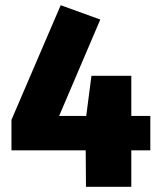

<svg xmlns="http://www.w3.org/2000/svg" viewBox="-20 -717 615 737"><path d="M557 -272V-140H484V0H310L309 -140H24V-257L213 -697L365 -642L207 -272H311L331 -426H484V-272Z"/></svg>

Font: FiraGO ExtraBold
Style: Regular
Weight: 800
Designer: bBox Type
Foundry: bBox Type GmbH
Version: Version 1.001;PS 001.001;hotconv 1.0.88;makeotf.lib2.5.64775